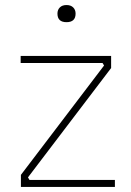

<svg xmlns="http://www.w3.org/2000/svg" viewBox="-20 -742 518 762"><path d="M208 -688Q208 -703 217.5 -712.5Q227 -722 244 -722Q261 -722 270.5 -712.5Q280 -703 280 -688Q280 -654 244 -654Q208 -654 208 -688ZM63 0V-48L393 -482L387 -492H62V-520H421V-472L91 -38L97 -28H436V0Z"/></svg>

Font: Sora Thin
Style: Regular
Weight: 32
Designer: Jonathan Barnbrook, Julián Moncada
Foundry: Barnbrook Fonts
Version: Version 2.000